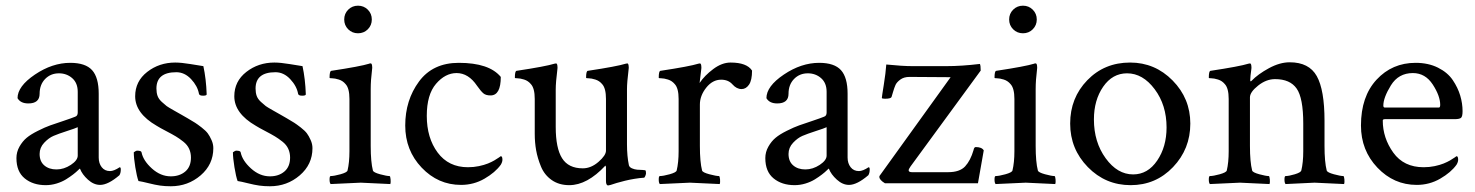

<svg xmlns="http://www.w3.org/2000/svg" viewBox="-20 -648 5217 679"><path d="M254.9 -97.7V-198.2Q247.1 -194.3 216.8 -184.6Q186.5 -174.8 169.4 -167.5Q152.3 -160.2 136.2 -143.1Q120.1 -126 120.1 -103.5Q120.1 -77.1 136.7 -63Q153.3 -48.8 179.7 -48.8Q206.1 -48.8 230.5 -64.9Q254.9 -81.1 254.9 -97.7ZM228.5 -425.8Q282.2 -425.8 305.7 -399.9Q329.1 -374 329.1 -316.4V-90.8Q329.1 -70.3 339.8 -56.6Q350.6 -43 369.1 -43Q382.8 -43 403.3 -56.6Q407.2 -56.6 407.2 -48.8Q407.2 -36.1 402.3 -28.3Q362.3 5.9 334 5.9Q311.5 5.9 291 -12.7Q270.5 -31.2 262.7 -51.8Q261.7 -51.8 255.4 -45.4Q249 -39.1 238.3 -30.8Q227.5 -22.5 213.4 -13.7Q199.2 -4.9 180.2 1Q161.1 6.8 141.6 6.8Q96.7 6.8 67.4 -17.1Q38.1 -41 38.1 -88.9Q38.1 -110.4 48.8 -129.4Q59.6 -148.4 74.2 -160.6Q88.9 -172.9 114.3 -185.5Q139.6 -198.2 157.7 -204.6Q175.8 -210.9 205.1 -220.7Q234.4 -230.5 246.1 -235.4Q254.9 -238.3 254.9 -250V-323.2Q254.9 -354.5 235.4 -371.6Q215.8 -388.7 188.5 -388.7Q159.2 -388.7 139.6 -368.7Q120.1 -348.6 120.1 -316.4Q120.1 -282.2 80.1 -282.2Q52.7 -282.2 42 -300.8Q42 -342.8 103.5 -384.3Q165 -425.8 228.5 -425.8Z M599.6 -426.8Q621.1 -426.8 653.8 -421.4Q686.5 -416 699.2 -414.1Q709 -369.1 710.9 -314.5Q710.9 -309.6 698.2 -309.6Q684.6 -309.6 683.6 -316.4Q678.7 -343.8 655.8 -368.2Q632.8 -392.6 603.5 -392.6Q533.2 -392.6 533.2 -335Q533.2 -320.3 537.1 -309.1Q541 -297.9 552.2 -287.6Q563.5 -277.3 569.3 -272.9Q575.2 -268.6 595.2 -257.3Q615.2 -246.1 620.1 -243.2Q624 -241.2 643.1 -230Q662.1 -218.8 669.9 -213.9Q677.7 -209 692.9 -197.3Q708 -185.5 714.8 -176.3Q721.7 -167 728 -152.8Q734.4 -138.7 734.4 -124Q734.4 -66.4 689.5 -27.8Q644.5 10.7 584 10.7Q563.5 10.7 546.4 8.3Q529.3 5.9 505.9 0Q482.4 -5.9 469.7 -7.8Q463.9 -23.4 458.5 -56.6Q453.1 -89.8 453.1 -109.4Q460.9 -115.2 464.8 -115.2Q479.5 -115.2 480.5 -109.4Q486.3 -80.1 517.1 -52.2Q547.9 -24.4 584 -24.4Q615.2 -24.4 635.3 -41.5Q655.3 -58.6 655.3 -90.8Q655.3 -107.4 648.9 -121.6Q642.6 -135.7 628.4 -147Q614.3 -158.2 602.1 -165.5Q589.8 -172.9 567.4 -184.6Q544.9 -196.3 534.2 -203.1Q458 -247.1 458 -307.6Q458 -360.4 500.5 -393.6Q543 -426.8 599.6 -426.8Z M950.2 -426.8Q971.7 -426.8 1004.4 -421.4Q1037.1 -416 1049.8 -414.1Q1059.6 -369.1 1061.5 -314.5Q1061.5 -309.6 1048.8 -309.6Q1035.2 -309.6 1034.2 -316.4Q1029.3 -343.8 1006.3 -368.2Q983.4 -392.6 954.1 -392.6Q883.8 -392.6 883.8 -335Q883.8 -320.3 887.7 -309.1Q891.6 -297.9 902.8 -287.6Q914.1 -277.3 919.9 -272.9Q925.8 -268.6 945.8 -257.3Q965.8 -246.1 970.7 -243.2Q974.6 -241.2 993.7 -230Q1012.7 -218.8 1020.5 -213.9Q1028.3 -209 1043.5 -197.3Q1058.6 -185.5 1065.4 -176.3Q1072.3 -167 1078.6 -152.8Q1085 -138.7 1085 -124Q1085 -66.4 1040 -27.8Q995.1 10.7 934.6 10.7Q914.1 10.7 897 8.3Q879.9 5.9 856.4 0Q833 -5.9 820.3 -7.8Q814.5 -23.4 809.1 -56.6Q803.7 -89.8 803.7 -109.4Q811.5 -115.2 815.4 -115.2Q830.1 -115.2 831.1 -109.4Q836.9 -80.1 867.7 -52.2Q898.4 -24.4 934.6 -24.4Q965.8 -24.4 985.8 -41.5Q1005.9 -58.6 1005.9 -90.8Q1005.9 -107.4 999.5 -121.6Q993.2 -135.7 979 -147Q964.8 -158.2 952.6 -165.5Q940.4 -172.9 918 -184.6Q895.5 -196.3 884.8 -203.1Q808.6 -247.1 808.6 -307.6Q808.6 -360.4 851.1 -393.6Q893.6 -426.8 950.2 -426.8Z M1211.4 -544.4Q1197.3 -558.6 1197.3 -579.1Q1197.3 -599.6 1211.4 -613.8Q1225.6 -627.9 1246.1 -627.9Q1266.6 -627.9 1280.8 -613.8Q1294.9 -599.6 1294.9 -579.1Q1294.9 -558.6 1280.8 -544.4Q1266.6 -530.3 1246.1 -530.3Q1225.6 -530.3 1211.4 -544.4ZM1291 -131.8Q1291 -75.2 1298.8 -44.9Q1300.8 -38.1 1324.2 -31.7Q1347.7 -25.4 1357.4 -25.4Q1360.4 -25.4 1361.3 -13.7Q1362.3 -2 1360.4 2.9Q1262.7 -2 1255.9 -2Q1249 -2 1149.4 2.9Q1145.5 -1 1145.5 -13.2Q1145.5 -25.4 1149.4 -25.4Q1161.1 -25.4 1184.1 -31.7Q1207 -38.1 1209 -44.9Q1215.8 -73.2 1215.8 -113.3V-297.9Q1215.8 -335.9 1202.1 -350.6Q1192.4 -362.3 1178.2 -366.7Q1164.1 -371.1 1154.8 -371.1Q1145.5 -371.1 1145.5 -373Q1145.5 -396.5 1151.4 -397.5Q1254.9 -413.1 1286.1 -422.9L1288.1 -423.8Q1290 -423.8 1291 -423.8Q1294.9 -423.8 1295.9 -415.5Q1296.9 -407.2 1295.9 -403.3Q1291 -364.3 1291 -333Z M1602.5 -425.8Q1710 -425.8 1751 -376Q1751 -310.5 1714.8 -310.5Q1698.2 -310.5 1689.5 -317.9Q1680.7 -325.2 1667 -344.7Q1636.7 -389.6 1594.7 -389.6Q1554.7 -389.6 1522 -351.6Q1489.3 -313.5 1489.3 -238.3Q1489.3 -160.2 1527.8 -108.4Q1566.4 -56.6 1634.8 -56.6Q1655.3 -56.6 1673.8 -60.5Q1692.4 -64.5 1705.6 -69.8Q1718.8 -75.2 1728 -80.6Q1737.3 -85.9 1744.1 -90.8L1751 -95.7Q1756.8 -95.7 1756.8 -83Q1756.8 -75.2 1751 -65.4Q1731.4 -38.1 1693.4 -16.1Q1655.3 5.9 1610.4 5.9Q1529.3 5.9 1471.2 -55.2Q1413.1 -116.2 1413.1 -204.1Q1413.1 -293.9 1461.9 -359.9Q1510.7 -425.8 1602.5 -425.8Z M2197.3 -333V-137.7Q2197.3 -95.7 2204.1 -63.5Q2206.1 -56.6 2214.8 -52.7Q2223.6 -48.8 2233.4 -47.9Q2243.2 -46.9 2252.9 -46.9L2261.7 -45.9Q2264.6 -44.9 2264.6 -35.2Q2264.6 -32.2 2262.2 -25.9Q2259.8 -19.5 2256.8 -19.5Q2242.2 -18.6 2224.1 -15.6Q2206.1 -12.7 2190.4 -8.8Q2174.8 -4.9 2161.1 -1Q2147.5 2.9 2139.6 5.9L2130.9 7.8Q2123 7.8 2123 -7.8V-57.6L2121.1 -62.5Q2056.6 6.8 1993.2 6.8Q1957 6.8 1931.2 -11.2Q1905.3 -29.3 1893.1 -59.1Q1880.9 -88.9 1876 -116.7Q1871.1 -144.5 1871.1 -174.8V-297.9Q1871.1 -335.9 1857.4 -350.6Q1847.7 -362.3 1833.5 -366.7Q1819.3 -371.1 1810.1 -371.1Q1800.8 -371.1 1800.8 -373Q1800.8 -396.5 1806.6 -397.5Q1910.2 -413.1 1941.4 -422.9Q1942.4 -422.9 1944.3 -423.3Q1946.3 -423.8 1946.3 -423.8Q1950.2 -423.8 1951.2 -415.5Q1952.1 -407.2 1951.2 -403.3Q1945.3 -356.4 1945.3 -331.1V-199.2Q1945.3 -124 1967.8 -88.4Q1990.2 -52.7 2041 -52.7Q2070.3 -52.7 2096.7 -75.7Q2123 -98.6 2123 -115.2V-297.9Q2123 -335.9 2109.4 -350.6Q2099.6 -362.3 2085.4 -366.7Q2071.3 -371.1 2062 -371.1Q2052.7 -371.1 2052.7 -373Q2052.7 -396.5 2058.6 -397.5Q2162.1 -413.1 2193.4 -422.9Q2194.3 -422.9 2196.3 -423.3Q2198.2 -423.8 2198.2 -423.8Q2202.1 -423.8 2203.1 -415.5Q2204.1 -407.2 2203.1 -403.3Q2197.3 -356.4 2197.3 -333Z M2563.5 -426.8Q2621.1 -426.8 2639.6 -398.4Q2639.6 -364.3 2628.9 -348.6Q2618.2 -333 2602.5 -333Q2585 -333 2570.3 -349.6Q2555.7 -366.2 2530.3 -366.2Q2500 -366.2 2477.5 -337.9Q2455.1 -309.6 2455.1 -278.3V-131.8Q2455.1 -75.2 2462.9 -44.9Q2464.8 -38.1 2488.8 -31.7Q2512.7 -25.4 2522.5 -25.4Q2525.4 -25.4 2526.4 -13.7Q2527.3 -2 2525.4 2.9Q2427.7 -2 2419.9 -2Q2414.1 -2 2313.5 2.9Q2309.6 -1 2309.6 -13.2Q2309.6 -25.4 2313.5 -25.4Q2325.2 -25.4 2348.1 -31.7Q2371.1 -38.1 2373 -44.9Q2379.9 -73.2 2379.9 -113.3V-297.9Q2379.9 -335.9 2366.2 -350.6Q2356.4 -362.3 2342.3 -366.7Q2328.1 -371.1 2318.8 -371.1Q2309.6 -371.1 2309.6 -373Q2309.6 -396.5 2315.4 -397.5Q2418.9 -413.1 2450.2 -422.9Q2451.2 -422.9 2453.1 -423.3Q2455.1 -423.8 2455.1 -423.8Q2459 -423.8 2460 -415.5Q2460.9 -407.2 2460 -403.3L2454.1 -354.5Q2471.7 -380.9 2502.4 -403.8Q2533.2 -426.8 2563.5 -426.8Z M2903.3 -97.7V-198.2Q2895.5 -194.3 2865.2 -184.6Q2835 -174.8 2817.9 -167.5Q2800.8 -160.2 2784.7 -143.1Q2768.6 -126 2768.6 -103.5Q2768.6 -77.1 2785.2 -63Q2801.8 -48.8 2828.1 -48.8Q2854.5 -48.8 2878.9 -64.9Q2903.3 -81.1 2903.3 -97.7ZM2877 -425.8Q2930.7 -425.8 2954.1 -399.9Q2977.5 -374 2977.5 -316.4V-90.8Q2977.5 -70.3 2988.3 -56.6Q2999 -43 3017.6 -43Q3031.2 -43 3051.8 -56.6Q3055.7 -56.6 3055.7 -48.8Q3055.7 -36.1 3050.8 -28.3Q3010.7 5.9 2982.4 5.9Q2960 5.9 2939.5 -12.7Q2918.9 -31.2 2911.1 -51.8Q2910.2 -51.8 2903.8 -45.4Q2897.5 -39.1 2886.7 -30.8Q2876 -22.5 2861.8 -13.7Q2847.7 -4.9 2828.6 1Q2809.6 6.8 2790 6.8Q2745.1 6.8 2715.8 -17.1Q2686.5 -41 2686.5 -88.9Q2686.5 -110.4 2697.3 -129.4Q2708 -148.4 2722.7 -160.6Q2737.3 -172.9 2762.7 -185.5Q2788.1 -198.2 2806.2 -204.6Q2824.2 -210.9 2853.5 -220.7Q2882.8 -230.5 2894.5 -235.4Q2903.3 -238.3 2903.3 -250V-323.2Q2903.3 -354.5 2883.8 -371.6Q2864.3 -388.7 2836.9 -388.7Q2807.6 -388.7 2788.1 -368.7Q2768.6 -348.6 2768.6 -316.4Q2768.6 -282.2 2728.5 -282.2Q2701.2 -282.2 2690.4 -300.8Q2690.4 -342.8 2752 -384.3Q2813.5 -425.8 2877 -425.8Z M3193.4 -45.9Q3193.4 -39.1 3205.1 -39.1H3333Q3374 -39.1 3393.1 -59.6Q3412.1 -80.1 3422.9 -117.2Q3424.8 -127.9 3430.7 -127.9Q3452.1 -127.9 3459 -116.2L3438.5 0H3109.4Q3089.8 -11.7 3089.8 -22.5Q3089.8 -25.4 3090.8 -26.4L3341.8 -375L3196.3 -376Q3176.8 -376 3164.1 -366.7Q3151.4 -357.4 3147 -347.7Q3142.6 -337.9 3138.2 -322.8Q3133.8 -307.6 3132.8 -304.7Q3129.9 -298.8 3109.4 -298.8Q3098.6 -298.8 3098.6 -301.8Q3098.6 -305.7 3105.5 -348.1Q3112.3 -390.6 3114.3 -419.9Q3171.9 -414.1 3207 -414.1H3326.2Q3380.9 -414.1 3445.3 -421.9Q3448.2 -417 3448.2 -398.4L3200.2 -59.6Q3193.4 -49.8 3193.4 -45.9Z M3563 -544.4Q3548.8 -558.6 3548.8 -579.1Q3548.8 -599.6 3563 -613.8Q3577.1 -627.9 3597.7 -627.9Q3618.2 -627.9 3632.3 -613.8Q3646.5 -599.6 3646.5 -579.1Q3646.5 -558.6 3632.3 -544.4Q3618.2 -530.3 3597.7 -530.3Q3577.1 -530.3 3563 -544.4ZM3642.6 -131.8Q3642.6 -75.2 3650.4 -44.9Q3652.3 -38.1 3675.8 -31.7Q3699.2 -25.4 3709 -25.4Q3711.9 -25.4 3712.9 -13.7Q3713.9 -2 3711.9 2.9Q3614.3 -2 3607.4 -2Q3600.6 -2 3501 2.9Q3497.1 -1 3497.1 -13.2Q3497.1 -25.4 3501 -25.4Q3512.7 -25.4 3535.6 -31.7Q3558.6 -38.1 3560.5 -44.9Q3567.4 -73.2 3567.4 -113.3V-297.9Q3567.4 -335.9 3553.7 -350.6Q3543.9 -362.3 3529.8 -366.7Q3515.6 -371.1 3506.3 -371.1Q3497.1 -371.1 3497.1 -373Q3497.1 -396.5 3502.9 -397.5Q3606.4 -413.1 3637.7 -422.9L3639.6 -423.8Q3641.6 -423.8 3642.6 -423.8Q3646.5 -423.8 3647.5 -415.5Q3648.4 -407.2 3647.5 -403.3Q3642.6 -364.3 3642.6 -333Z M3965.8 -388.7Q3914.1 -388.7 3881.3 -341.3Q3848.6 -293.9 3848.6 -225.6Q3848.6 -145.5 3890.1 -88.4Q3931.6 -31.2 3987.3 -31.2Q4039.1 -31.2 4072.3 -80.1Q4105.5 -128.9 4105.5 -197.3Q4105.5 -276.4 4063.5 -332.5Q4021.5 -388.7 3965.8 -388.7ZM3976.6 -426.8Q4064.5 -426.8 4127 -363.3Q4189.5 -299.8 4189.5 -210.9Q4189.5 -121.1 4128.4 -57.1Q4067.4 6.8 3978.5 6.8Q3889.6 6.8 3827.1 -57.1Q3764.6 -121.1 3764.6 -210.9Q3764.6 -301.8 3825.2 -364.3Q3885.7 -426.8 3976.6 -426.8Z M4541 -427.7Q4609.4 -427.7 4636.7 -378.9Q4664.1 -330.1 4664.1 -220.7V-131.8Q4664.1 -75.2 4671.9 -44.9Q4673.8 -38.1 4697.3 -31.7Q4720.7 -25.4 4730.5 -25.4Q4733.4 -25.4 4734.4 -13.7Q4735.4 -2 4733.4 2.9Q4635.7 -2 4628.9 -2Q4627 -2 4526.4 2.9Q4522.5 -1 4522.5 -13.2Q4522.5 -25.4 4526.4 -25.4Q4538.1 -25.4 4559.1 -31.7Q4580.1 -38.1 4582 -44.9Q4588.9 -73.2 4588.9 -113.3V-210.9Q4588.9 -301.8 4565.4 -335Q4542 -368.2 4489.3 -368.2Q4458 -368.2 4429.2 -345.2Q4400.4 -322.3 4400.4 -303.7V-131.8Q4400.4 -75.2 4408.2 -44.9Q4410.2 -38.1 4433.6 -31.7Q4457 -25.4 4466.8 -25.4Q4469.7 -25.4 4470.7 -13.7Q4471.7 -2 4469.7 2.9Q4372.1 -2 4365.2 -2Q4359.4 -2 4258.8 2.9Q4254.9 -1 4254.9 -13.2Q4254.9 -25.4 4258.8 -25.4Q4270.5 -25.4 4293.5 -31.7Q4316.4 -38.1 4318.4 -44.9Q4325.2 -73.2 4325.2 -113.3V-297.9Q4325.2 -335.9 4311.5 -350.6Q4301.8 -362.3 4287.6 -366.7Q4273.4 -371.1 4264.2 -371.1Q4254.9 -371.1 4254.9 -373Q4254.9 -396.5 4260.7 -397.5Q4364.3 -413.1 4395.5 -422.9Q4396.5 -422.9 4398.4 -423.3Q4400.4 -423.8 4400.4 -423.8Q4404.3 -423.8 4405.3 -415.5Q4406.2 -407.2 4405.3 -403.3Q4401.4 -376 4401.4 -364.3Q4401.4 -360.4 4403.3 -360.4Q4404.3 -360.4 4406.2 -362.3Q4428.7 -385.7 4467.3 -406.7Q4505.9 -427.7 4541 -427.7Z M4976.6 -389.6Q4925.8 -389.6 4898.9 -346.2Q4872.1 -302.7 4872.1 -274.4Q4872.1 -267.6 4877.9 -267.6H5068.4Q5073.2 -267.6 5073.2 -277.3Q5073.2 -308.6 5046.9 -349.1Q5020.5 -389.6 4976.6 -389.6ZM4986.3 -425.8Q5031.2 -425.8 5065.4 -408.7Q5099.6 -391.6 5117.7 -364.7Q5135.7 -337.9 5144 -310.1Q5152.3 -282.2 5152.3 -254.9Q5152.3 -235.4 5146.5 -231Q5140.6 -226.6 5124 -226.6H4877.9Q4870.1 -226.6 4870.1 -221.7Q4870.1 -160.2 4907.2 -108.4Q4944.3 -56.6 5014.6 -56.6Q5035.2 -56.6 5053.7 -60.5Q5072.3 -64.5 5085.4 -69.8Q5098.6 -75.2 5107.9 -80.6Q5117.2 -85.9 5124 -90.8L5130.9 -95.7Q5136.7 -95.7 5136.7 -83Q5136.7 -75.2 5130.9 -65.4Q5111.3 -38.1 5073.2 -16.1Q5035.2 5.9 4990.2 5.9Q4909.2 5.9 4851.1 -55.2Q4793 -116.2 4793 -204.1Q4793 -306.6 4848.1 -366.2Q4903.3 -425.8 4986.3 -425.8Z"/></svg>

Font: Crimson Text
Style: Regular
Weight: 400
Version: Version 0.13